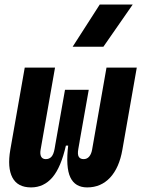

<svg xmlns="http://www.w3.org/2000/svg" viewBox="-20 -815 626 845"><path d="M363.8 9.8Q310.5 9.8 289.6 -34.4Q268.6 -78.6 280.3 -176.3L330.6 -193.4L324.7 -159.7Q320.3 -135.3 326.7 -125Q333 -114.7 348.1 -114.7Q362.8 -114.7 372.3 -125.7Q381.8 -136.7 385.3 -156.2L448.7 -517.6H582L518.6 -156.2Q504.9 -76.7 464.6 -33.4Q424.3 9.8 363.8 9.8ZM116.7 9.8Q57.6 9.8 34.7 -33.4Q11.7 -76.7 25.4 -156.2L88.9 -517.6H222.2L158.7 -156.2Q155.3 -136.7 161.1 -125.7Q167 -114.7 181.6 -114.7Q196.8 -114.7 206.3 -125Q215.8 -135.3 220.2 -159.7L226.1 -193.4L270.5 -176.3Q248.5 -78.6 210.7 -34.4Q172.9 9.8 116.7 9.8ZM222.7 -174.3 266.1 -419.9H370.6L327.1 -174.3ZM299.8 -609.4 418.9 -794.9H564L435.1 -609.4Z"/></svg>

Font: Cascadia Code PL
Style: Italic
Weight: 400
Italic angle: -10°
Monospace: yes
Designer: Aaron Bell
Foundry: Saja Typeworks
Version: Version 2404.023